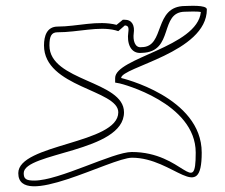

<svg xmlns="http://www.w3.org/2000/svg" viewBox="-20 -774 787 672"><path d="M388 -687C322 -704 250 -681 182 -681C144 -681 134 -648 134 -615C134 -468 394 -460 394 -381C394 -270 44 -271 44 -168C44 -39 369 -222 442 -222C589 -222 686 -56 686 -240C686 -435 404 -501 404 -501C404 -539 704 -590 704 -741C704 -758 639 -753 628 -753C516 -753 559 -609 476 -609C451 -605 445 -635 448 -657C452 -684 443 -705 416 -705H410ZM394 -665 417 -685C427 -684 432 -681 429 -660C424 -626 435 -584 477 -589C591 -592 536 -733 628 -733C637 -733 668 -735 683 -732C671 -609 383 -572 383 -501V-485L399 -482C405 -481 665 -414 665 -240C665 -80 623 -242 441 -242C375 -242 188 -142 100 -142C71 -142 63 -148 63 -168C63 -241 414 -241 414 -381C414 -492 153 -489 153 -615C153 -647 160 -661 181 -661C254 -661 325 -683 384 -668Z"/></svg>

Font: CISF Camouflage Kit
Style: OuLn
Weight: 400
Designer: Robert Jablonski, Jasper
Foundry: Cannot Into Space Fonts
Version: Version 1.27